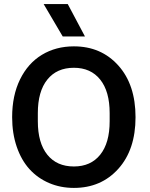

<svg xmlns="http://www.w3.org/2000/svg" viewBox="-20 -919 740 949"><path d="M345.2 9.8Q278.8 9.8 222.4 -14.4Q166 -38.6 125.7 -83Q85.4 -127.4 62.7 -193.6Q40 -259.8 40 -339.8Q40 -446.8 79.1 -526.6Q118.2 -606.4 187.3 -648.2Q256.3 -689.9 345.2 -689.9Q480 -689.9 564.9 -595.2Q649.9 -500.5 649.9 -339.8Q649.9 -179.2 564.9 -84.7Q480 9.8 345.2 9.8ZM167 -319.8Q167 -212.4 213.9 -154.3Q260.7 -96.2 345.2 -96.2Q428.7 -96.2 475.3 -154.3Q522 -212.4 522 -319.8V-359.9Q522 -467.3 475.3 -525.6Q428.7 -584 345.2 -584Q260.7 -584 213.9 -525.6Q167 -467.3 167 -359.9ZM195.8 -898.9H314.9L399.9 -738.8H290Z"/></svg>

Font: TASA Orbiter Text SemiBold
Style: Regular
Weight: 600
Designer: Weizhong Zhang
Version: Version 1.000;Glyphs 3.1.2 (3151)